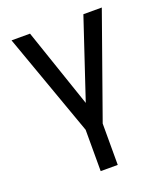

<svg xmlns="http://www.w3.org/2000/svg" viewBox="-138 -640 811 939"><g transform="rotate(-20 267.5 -170.0)"><path d="M32.7 -545.5 223.7 -10.7V204.5H312.5V-10.7L502.5 -545.5H406.6L269.2 -133.9L128.9 -545.5Z"/></g></svg>

Font: Margiela Sans Text
Style: Regular
Weight: 400
Designer: Stefan Endress, Andreas Faust
Version: Version 1.100;FEAKit 1.0